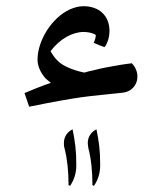

<svg xmlns="http://www.w3.org/2000/svg" viewBox="-20 -444 482 619"><path d="M74 -100C158 -117 199 -124 239 -130C280 -136 332 -140 374 -145C402 -147 423 -168 423 -198C423 -213 416 -229 405 -240C395 -239 383 -237 369 -235C341 -230 309 -225 280 -217C270 -215 261 -213 252 -210C235 -213 210 -221 196 -228C172 -239 157 -254 143 -279C173 -319 214 -341 250 -341C262 -341 280 -338 289 -331C288 -321 286 -314 282 -306C293 -301 303 -297 317 -292C328 -306 333 -327 333 -344C333 -395 298 -424 249 -424C234 -424 220 -420 206 -414C146 -387 101 -312 101 -252C101 -230 111 -210 126 -192C131 -188 137 -182 144 -177C114 -167 81 -153 59 -144ZM283 155C296 136 303 114 303 89C303 39 299 13 291 -27C274 -19 263 -3 263 17C263 22 264 27 265 34C274 69 278 109 278 153ZM206 155C219 136 226 114 226 89C226 39 222 13 214 -27C197 -19 186 -3 186 17C186 22 186 27 188 34C197 69 201 109 201 153Z"/></svg>

Font: Noto Naskh Arabic UI Medium
Style: Regular
Weight: 500
Designer: Monotype Design Team, David Williams, Mohamad Dakak and Nizar Qandah
Foundry: Monotype Imaging Inc.
Version: Version 2.014